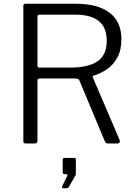

<svg xmlns="http://www.w3.org/2000/svg" viewBox="-20 -762 729 1020"><path d="M616 -17Q618 -11 615 -5.5Q612 0 606 0H551Q542 0 537 -11L402 -334Q398 -345 380 -345H191Q184 -345 181.5 -342Q179 -339 179 -334V-14Q179 0 166 0H117Q109 0 106.5 -3Q104 -6 104 -12V-730Q104 -742 115 -742H385Q499 -742 562 -694.5Q625 -647 625 -553Q625 -495 603 -455.5Q581 -416 546.5 -393Q512 -370 477 -360Q470 -359 473 -351L616 -17ZM354 -403Q450 -403 498.5 -436.5Q547 -470 547 -545Q547 -616 505 -650Q463 -684 382 -684H192Q179 -684 179 -675V-414Q179 -403 188 -403H354ZM315 238Q312 238 310.5 234.5Q309 231 310 228L336 175Q339 169 338 166Q337 163 332 163H323Q313 163 313 152V87Q313 77 322 77H375Q383 77 383 85V163Q383 164 382 166.5Q381 169 381 170L346 230Q344 235 340.5 236.5Q337 238 329 238Z"/></svg>

Font: Libre Franklin Thin Light
Style: Regular
Weight: 300
Version: Version 3.000